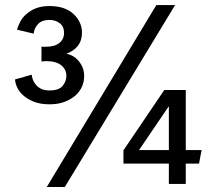

<svg xmlns="http://www.w3.org/2000/svg" viewBox="-20 -732 850 764"><path d="M166 12.2 602.1 -711.9H676.8L237.8 12.2ZM47.9 -613.8Q50.8 -627 61 -646.5Q69.3 -662.6 85.4 -676.3Q103 -691.4 123.5 -699.2Q146.5 -708 176.8 -708Q238.3 -708 272.5 -676.3Q306.2 -644.5 306.2 -602.1Q306.2 -570.3 289.1 -548.8Q272.9 -528.8 244.1 -518.1Q275.4 -512.2 295.4 -486.3Q314.9 -460.9 314.9 -429.2Q314.9 -406.7 306.6 -388.2Q297.9 -368.2 280.8 -352.5Q264.6 -337.9 237.8 -327.1Q211.9 -316.9 176.8 -316.9Q140.6 -316.9 113.8 -327.6Q88.4 -337.9 71.3 -353.5Q55.2 -368.2 47.4 -386.2Q40 -403.3 40 -416Q44.9 -418 55.2 -420.4Q57.6 -420.9 64 -422.6Q70.3 -424.3 73.7 -425.3Q77.1 -426.3 82.8 -428.2Q88.4 -430.2 91.3 -430.7Q100.1 -432.6 106 -435.1Q106.4 -427.7 110.8 -415Q114.3 -404.8 123 -394.5Q131.3 -384.8 144 -378.4Q156.7 -372.1 176.8 -372.1Q214.8 -372.1 229.5 -390.6Q244.1 -409.2 244.1 -430.2Q244.1 -456.1 223.1 -472.7Q202.6 -488.8 163.1 -488.8Q156.7 -488.8 154.8 -488.3Q152.8 -487.8 149.9 -487.8H145V-546.9Q147.9 -545.9 149.9 -545.9H162.1Q198.2 -545.9 216.8 -561.5Q234.9 -576.7 234.9 -601.1Q234.9 -626.5 217.8 -639.6Q200.7 -652.8 175.8 -652.8Q147.5 -652.8 131.8 -636.7Q116.2 -620.1 113.8 -598.1ZM471.2 -133.8 633.8 -374H719.2V-134.8H782.2L772 -81.1H719.2V0H651.9V-81.1H471.2ZM651.9 -134.8V-308.1H650.9L533.2 -134.8Z"/></svg>

Font: Post Grotesk Regular
Style: Regular
Weight: 500
Version: 0.900; ttfautohint (v0.96) -l 8 -r 50 -G 200 -x 14 -w "gGD" 